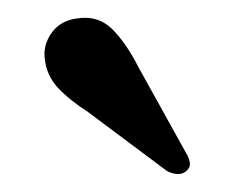

<svg xmlns="http://www.w3.org/2000/svg" viewBox="-20 -715 270 216"><path d="M136 -639 189 -543.5Q192.5 -538 193.5 -532.5Q194.5 -527 190 -523Q186 -519 179.8 -519.2Q173.5 -519.5 168 -522.5L79 -589Q58 -602.5 45.2 -616.2Q32.5 -630 30.5 -648Q28 -664 38.2 -678.2Q48.5 -692.5 68.5 -694.5Q91 -697.5 106.5 -682Q122 -666.5 136 -639Z"/></svg>

Font: Fraunces Wonky
Style: Regular
Weight: 400
Version: Version 1.000;[b76b70a41]